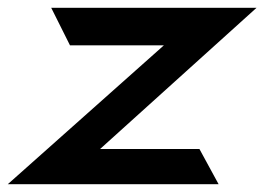

<svg xmlns="http://www.w3.org/2000/svg" viewBox="-28 -471 676 491"><path d="M-8 0H531L482 -90H228L628 -451H103L151 -355H391Z"/></svg>

Font: Charger Sport
Style: BlkExtObl
Weight: 900
Designer: Jasper
Foundry: Cannot Into Space Fonts
Version: Version 1.1